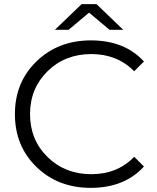

<svg xmlns="http://www.w3.org/2000/svg" viewBox="-20 -901 759 927"><path d="M410 -840 311 -757H245L374 -881H446L575 -757H509ZM421 -60Q547 -60 628 -144L675 -97Q581 6 418 6Q260 6 156 -95Q52 -196 52 -350Q52 -504 156.5 -605Q261 -706 419 -706Q582 -706 675 -604L628 -557Q546 -640 421 -640Q294 -640 209.5 -557Q125 -474 125 -350Q125 -226 209.5 -143Q294 -60 421 -60Z"/></svg>

Font: mBank
Style: Regular
Weight: 400
Designer: Julieta Ulanovsky
Foundry: Julieta Ulanovsky
Version: Version 7.200;PS 007.200;hotconv 1.0.88;makeotf.lib2.5.64775